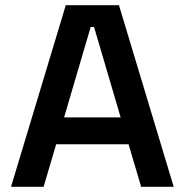

<svg xmlns="http://www.w3.org/2000/svg" viewBox="-20 -720 712 740"><path d="M22.5 0H148L196.5 -164H475.5L524 0H649.5L438.5 -700H233.5ZM227 -267.5 329.5 -616H342.5L445 -267.5Z"/></svg>

Font: MCL Standard Medium
Style: Regular
Weight: 500
Designer: Květoslav Bartoš
Foundry: Florian Karsten
Version: Version 1.001;Glyphs 3.2.3 (3260)